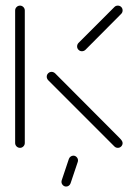

<svg xmlns="http://www.w3.org/2000/svg" viewBox="-20 -539 492 700"><path d="M53 0Q45.6 0 40.4 -5.2Q35.2 -10.4 35.2 -17.8V-500.7Q35.2 -508.1 40.4 -513.3Q45.6 -518.5 53 -518.5Q60 -518.5 65.2 -513.3Q70.4 -508.1 70.4 -500.7V-17.8Q70.4 -10.4 65.2 -5.2Q60 0 53 0ZM427 -17.4Q427 -10.4 422 -5.2Q417 0 409.6 0Q402.2 0 397 -5.2L155.6 -246.7Q150.4 -252.6 150.4 -259.3Q150.4 -266.7 155.7 -271.9Q161.1 -277 168.1 -277Q174.8 -277 180.7 -271.9L414.4 -37.4Q421.9 -30 424.4 -25.7Q427 -21.5 427 -17.4ZM409.6 -518.5Q417 -518.5 422 -513.5Q427 -508.5 427 -501.1Q427 -493.7 421.9 -488.5L291.1 -357Q285.6 -352.2 278.5 -352.2Q271.5 -352.2 266.3 -357.4Q261.1 -362.6 261.1 -369.6Q261.1 -376.7 265.9 -382.2L397.4 -513.7Q402.2 -518.5 409.6 -518.5ZM204.1 123.7Q204.1 121.9 204.8 118.9L231.1 40.4Q233 35.2 237.4 31.9Q241.9 28.5 247.4 28.5Q254.4 28.5 259.4 33.7Q264.4 38.9 264.4 45.9Q264.4 47.8 263.7 50.7L237.4 128.9Q235.6 134.4 231.1 137.8Q226.7 141.1 221.1 141.1Q214.1 141.1 209.1 135.9Q204.1 130.7 204.1 123.7Z"/></svg>

Font: 26F Galaxy Sans Light
Style: Regular
Weight: 300
Designer: C₂₉H₂₅N₃O₅
Version: Version 1.100